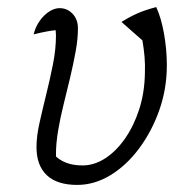

<svg xmlns="http://www.w3.org/2000/svg" viewBox="-20 -514 548 542"><path d="M198 8Q141 8 112 -19.5Q83 -47 83 -99Q83 -129 91.5 -167Q100 -205 110.5 -247.5Q121 -290 129.5 -332.5Q138 -375 138 -414Q138 -421 137 -430.5Q136 -440 134 -449L165 -429Q152 -430 139.5 -429Q127 -428 111 -425Q95 -422 75 -417Q80 -438 92 -455Q104 -472 119 -481.5Q134 -491 148 -491Q170 -491 185 -475Q200 -459 200 -434Q200 -404 193.5 -368.5Q187 -333 178 -295Q169 -257 159.5 -219Q150 -181 144 -145Q138 -109 138 -79Q138 -71 138.5 -65Q139 -59 140 -56L128 -81Q147 -62 167 -54.5Q187 -47 213 -47Q246 -47 277 -67Q308 -87 333 -123Q358 -159 373 -205.5Q388 -252 389 -306Q390 -332 388 -354.5Q386 -377 382 -400L323 -452Q345 -466 367.5 -476Q390 -486 421 -494Q435 -464 443 -419Q451 -374 451 -330Q451 -263 429.5 -202.5Q408 -142 372 -94Q336 -46 291 -19Q246 8 198 8Z"/></svg>

Font: Piazzolla 8pt ExtraLight
Style: Italic
Weight: 250
Italic angle: -11.3°
Designer: Juan Pablo del Peral
Foundry: Huerta Tipografica
Version: Version 2.001